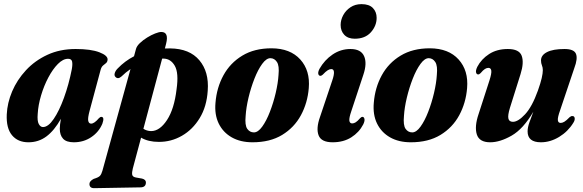

<svg xmlns="http://www.w3.org/2000/svg" viewBox="-20 -696 2893 952"><path d="M424.5 -147.5Q414.5 -110.5 417.5 -96.8Q420.5 -83 432 -83Q447.5 -83 470.5 -110Q477.5 -117 482.5 -116.5Q499.5 -116 487.5 -82.5Q470 -41 432.2 -15.8Q394.5 9.5 346 9.5Q309 9.5 292.8 -8.2Q276.5 -26 276.5 -57.5Q276.5 -77 282 -107Q249.5 -49 210.5 -19.8Q171.5 9.5 121 9.5Q68.5 9.5 39.5 -25.5Q10.5 -60.5 13.5 -128.5Q16 -185.5 40.2 -242.8Q64.5 -300 108.8 -347.8Q153 -395.5 215 -424.2Q277 -453 355 -453Q430.5 -453 472.8 -436.8Q515 -420.5 513.5 -400Q512.5 -388.5 505.5 -383Q498.5 -377.5 490.8 -371Q483 -364.5 479 -350ZM167 -131.5Q164 -96.5 172.2 -81.2Q180.5 -66 193 -66Q219 -66 246.2 -106Q273.5 -146 297.2 -211.2Q321 -276.5 336 -352.5Q340.5 -377 337.5 -390.8Q334.5 -404.5 317.5 -404.5Q292.5 -404.5 267 -378.8Q241.5 -353 219.8 -312Q198 -271 183.8 -223.2Q169.5 -175.5 167 -131.5Z M582.5 -317Q565 -301.5 552.5 -314.5Q545.5 -321.5 549 -333.5Q552.5 -345.5 563.5 -356.5Q599 -393.5 644.5 -417L654.5 -454Q658.5 -468 674 -482.8Q689.5 -497.5 709.8 -510Q730 -522.5 749.2 -530Q768.5 -537.5 779.5 -537.5Q818.5 -537.5 803.5 -479L797.5 -455.5Q810 -456 823.5 -456Q920 -455 968.5 -397.2Q1017 -339.5 1010 -246.5Q1005 -167.5 970.2 -110.5Q935.5 -53.5 882 -22.8Q828.5 8 767 7.5Q715 7.5 679.5 -13.5L638.5 139.5Q633.5 159.5 635.5 170.2Q637.5 181 653.5 184L684.5 189.5Q703.5 194.5 703.5 208.5Q703.5 233 676 233L446.5 237Q423.5 237 423.5 216Q423.5 202 444.5 191Q468 184 475.5 176Q483 168 488 150L627 -353.5Q604 -338 582.5 -317ZM729 -46Q772 -46 808 -100.8Q844 -155.5 855.5 -253.5Q867 -334 846.8 -369.5Q826.5 -405 790.5 -405.5Q787 -405.5 784 -405.5L691 -57.5Q707.5 -46.5 729 -46Z M1326.5 -456.5Q1419.5 -456 1469 -401Q1518.5 -346 1511 -259Q1505 -185.5 1472 -124.5Q1439 -63.5 1379 -27Q1319 9.5 1232 9.5Q1172 9.5 1129 -15Q1086 -39.5 1064.5 -83.5Q1043 -127.5 1048.5 -187Q1054.5 -261.5 1088 -322.8Q1121.5 -384 1181.5 -420.2Q1241.5 -456.5 1326.5 -456.5ZM1239 -39.5Q1259.5 -39.5 1280.2 -68.2Q1301 -97 1318.2 -141.5Q1335.5 -186 1347 -235Q1358.5 -284 1361 -324.5Q1365.5 -370 1353.2 -388.5Q1341 -407 1321.5 -407.5Q1301 -408 1280 -379.2Q1259 -350.5 1241.5 -305.8Q1224 -261 1212.2 -211.8Q1200.5 -162.5 1198 -121.5Q1193.5 -75 1206 -57.2Q1218.5 -39.5 1239 -39.5Z M1739 -504Q1705.5 -504 1687.2 -523.2Q1669 -542.5 1669 -572Q1669 -597 1681.8 -620.8Q1694.5 -644.5 1717.8 -660Q1741 -675.5 1772.5 -675.5Q1810.5 -675.5 1829 -656.2Q1847.5 -637 1847.5 -607.5Q1847.5 -568 1819 -536Q1790.5 -504 1739 -504ZM1722 -145Q1710.5 -111.5 1712.2 -97.8Q1714 -84 1726.5 -84Q1734.5 -84 1743.5 -89.5Q1752.5 -95 1765.5 -110Q1772 -117 1777.5 -116.5Q1784.5 -116.5 1787 -106.5Q1789.5 -96.5 1781 -79Q1760.5 -39.5 1721.8 -15Q1683 9.5 1629.5 9.5Q1573 9.5 1559.8 -24.8Q1546.5 -59 1566.5 -115.5L1627 -295.5Q1647 -353.5 1622.5 -353.5Q1614.5 -353.5 1604.8 -347.5Q1595 -341.5 1580 -325.5Q1573 -319.5 1568 -320Q1560.5 -320.5 1558.2 -329.5Q1556 -338.5 1564 -354.5Q1589 -398.5 1629.2 -425.8Q1669.5 -453 1717.5 -453Q1769.5 -453 1785.2 -417.8Q1801 -382.5 1781.5 -325Z M2111.5 -456.5Q2204.5 -456 2254 -401Q2303.5 -346 2296 -259Q2290 -185.5 2257 -124.5Q2224 -63.5 2164 -27Q2104 9.5 2017 9.5Q1957 9.5 1914 -15Q1871 -39.5 1849.5 -83.5Q1828 -127.5 1833.5 -187Q1839.5 -261.5 1873 -322.8Q1906.5 -384 1966.5 -420.2Q2026.5 -456.5 2111.5 -456.5ZM2024 -39.5Q2044.5 -39.5 2065.2 -68.2Q2086 -97 2103.2 -141.5Q2120.5 -186 2132 -235Q2143.5 -284 2146 -324.5Q2150.5 -370 2138.2 -388.5Q2126 -407 2106.5 -407.5Q2086 -408 2065 -379.2Q2044 -350.5 2026.5 -305.8Q2009 -261 1997.2 -211.8Q1985.5 -162.5 1983 -121.5Q1978.5 -75 1991 -57.2Q2003.5 -39.5 2024 -39.5Z M2818.5 -120.5Q2828 -120.5 2829.5 -110.2Q2831 -100 2823 -87.5Q2796.5 -44 2752.5 -17.2Q2708.5 9.5 2662 9.5Q2596 9.5 2596 -44.5Q2596 -64 2605 -89.2Q2614 -114.5 2624.5 -142Q2574.5 -56.5 2516.8 -23.5Q2459 9.5 2410.5 9.5Q2356.5 9.5 2344.2 -29.5Q2332 -68.5 2353 -130.5L2407 -297.5Q2418 -332 2416 -345.8Q2414 -359.5 2401.5 -359.5Q2393.5 -359.5 2384.5 -354Q2375.5 -348.5 2363 -333.5Q2355.5 -326 2350.5 -327Q2343 -327 2340.5 -336.8Q2338 -346.5 2346.5 -364.5Q2366.5 -403 2405.2 -428Q2444 -453 2498 -453Q2554.5 -453 2566.8 -419.2Q2579 -385.5 2561 -328.5L2508.5 -161.5Q2497 -124 2500.8 -108Q2504.5 -92 2523.5 -92Q2549 -92 2583.8 -129.5Q2618.5 -167 2647 -246.5Q2660.5 -284.5 2666 -308.8Q2671.5 -333 2671.5 -348Q2671.5 -361.5 2667 -372Q2662.5 -382.5 2662.5 -396.5Q2662.5 -422.5 2692.5 -437.8Q2722.5 -453 2779 -453Q2826 -453 2835.8 -429.2Q2845.5 -405.5 2827.5 -358L2757 -148.5Q2744.5 -113.5 2746 -100Q2747.5 -86.5 2760 -86.5Q2768 -86.5 2778 -92.2Q2788 -98 2805 -115.5Q2812.5 -121.5 2818.5 -120.5Z"/></svg>

Font: Fraunces 144pt Soft
Style: Bold Italic
Weight: 700
Italic angle: -16°
Version: Version 1.000;[b76b70a41]